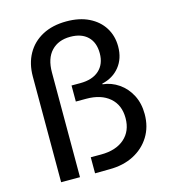

<svg xmlns="http://www.w3.org/2000/svg" viewBox="-107 -797 790 885"><g transform="rotate(-15 288.5 -354.5)"><path d="M237.5 0.8V-75.8H286.7Q357.5 -75.8 398.3 -111.3Q439.2 -146.7 439.2 -209.2Q439.2 -271.7 398.3 -306.7Q357.5 -341.7 287.5 -341.7H237.5V-418.3H279.2Q337.5 -418.3 369.6 -447.5Q401.7 -476.7 401.7 -528.3Q401.7 -580 372.1 -608.3Q342.5 -636.7 289.2 -636.7Q232.5 -636.7 199.2 -601.7Q165.8 -566.7 165.8 -499.2V0H75.8V-504.2Q75.8 -565.8 101.7 -612.1Q127.5 -658.3 175.8 -684.2Q224.2 -710 290.8 -710Q352.5 -710 397.5 -687.9Q442.5 -665.8 467.1 -626.7Q491.7 -587.5 491.7 -536.7Q491.7 -479.2 460.4 -440.4Q429.2 -401.7 376.7 -390V-386.7Q418.3 -382.5 453.3 -358.3Q488.3 -334.2 508.8 -294.6Q529.2 -255 529.2 -204.2Q529.2 -143.3 500.8 -97.5Q472.5 -51.7 422.5 -25.8Q372.5 0 306.7 0Z"/></g></svg>

Font: Funnel Sans
Style: Regular
Weight: 400
Designer: NORD ID, Kristian Moeller
Foundry: Dicotype
Version: Version 1.000